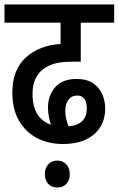

<svg xmlns="http://www.w3.org/2000/svg" viewBox="-20 -642 529 856"><path d="M260 0Q195 0 144 -27Q93 -54 64 -105Q35 -156 35 -229Q35 -331 95 -385.5Q155 -440 250 -446V-541H0V-622H489V-541H340V-367H305Q254 -367 224 -358.5Q194 -350 173 -334Q125 -298 125 -224Q125 -115 207 -86Q201 -104 197.5 -123Q194 -142 194 -164Q194 -215 225.5 -252.5Q257 -290 322 -290Q366 -290 394 -271.5Q422 -253 435.5 -222.5Q449 -192 449 -158Q449 -86 399 -43Q349 0 260 0ZM271 -149Q271 -129 275 -112Q279 -95 286 -79Q324 -81 345.5 -101.5Q367 -122 367 -158Q367 -216 324 -216Q299 -216 285 -197Q271 -178 271 -149ZM180 134Q180 108 195 91Q210 74 236 74Q261 74 276 91Q291 108 291 134Q291 161 276 177.5Q261 194 236 194Q210 194 195 177.5Q180 161 180 134Z"/></svg>

Font: Noto Sans Condensed Medium
Style: Italic
Weight: 500
Width: 3
Italic angle: -12°
Designer: Monotype Design Team
Foundry: Monotype Imaging Inc.
Version: Version 2.013; ttfautohint (v1.8.4.7-5d5b)